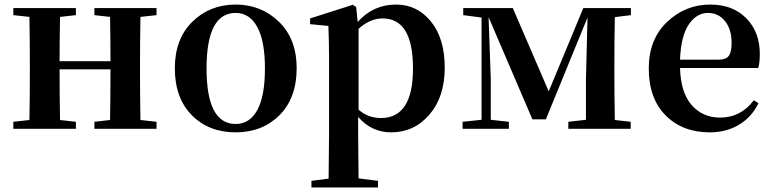

<svg xmlns="http://www.w3.org/2000/svg" viewBox="-20 -571 3427 851"><path d="M673.8 -503.9 602.5 -496.1Q600.6 -382.8 600.6 -299.8V-235.4Q600.6 -152.3 602.5 -39.1L673.8 -31.2V0H398.4V-31.2L467.8 -39.1Q469.7 -152.3 469.7 -263.7H244.1Q244.1 -152.3 246.1 -39.1L316.4 -31.2V0H39.1V-31.2L110.4 -39.1Q112.3 -152.3 112.3 -235.4V-299.8Q112.3 -382.8 110.4 -496.1L39.1 -503.9V-535.2H316.4V-503.9L246.1 -496.1Q244.1 -384.8 244.1 -299.8H469.7Q469.7 -386.7 467.8 -496.1L398.4 -503.9V-535.2H673.8Z M1024.4 15.6Q905.3 15.6 830.1 -60.5Q754.9 -136.7 754.9 -268.6Q754.9 -398.4 832.5 -474.6Q910.2 -550.8 1024.4 -550.8Q1137.7 -550.8 1216.3 -474.6Q1294.9 -398.4 1294.9 -268.6Q1294.9 -136.7 1218.8 -60.5Q1142.6 15.6 1024.4 15.6ZM1024.4 -21.5Q1086.9 -21.5 1120.6 -83.5Q1154.3 -145.5 1154.3 -267.6Q1154.3 -389.6 1120.1 -451.7Q1085.9 -513.7 1024.4 -513.7Q895.5 -513.7 895.5 -267.6Q895.5 -21.5 1024.4 -21.5Z M1569.3 -443.4V-85Q1610.4 -47.9 1668.9 -47.9Q1810.5 -47.9 1810.5 -267.6Q1810.5 -489.3 1675.8 -489.3Q1620.1 -489.3 1569.3 -443.4ZM1558.6 -540 1565.4 -473.6Q1633.8 -550.8 1735.4 -550.8Q1829.1 -550.8 1890.1 -475.6Q1951.2 -400.4 1951.2 -271.5Q1951.2 -141.6 1883.3 -63Q1815.4 15.6 1713.9 15.6Q1627 15.6 1567.4 -52.7V15.6Q1567.4 75.2 1569.3 219.7L1655.3 230.5V259.8H1360.4V230.5L1436.5 220.7Q1438.5 76.2 1438.5 15.6V-305.7Q1438.5 -384.8 1435.5 -456.1L1354.5 -463.9V-489.3L1543.9 -549.8Z M2776.4 -503.9 2705.1 -495.1Q2703.1 -381.8 2703.1 -299.8V-235.4Q2703.1 -152.3 2705.1 -39.1L2775.4 -31.2V0H2499V-31.2L2577.1 -40V-218.8L2584 -493.2L2399.4 -42H2339.8L2145.5 -495.1L2155.3 -219.7V-40L2235.4 -31.2V0H2030.3V-31.2L2114.3 -40V-493.2L2033.2 -503.9V-535.2H2252.9L2412.1 -166L2565.4 -535.2H2776.4Z M2994.1 -306.6H3165Q3198.2 -306.6 3210.4 -323.7Q3222.7 -340.8 3222.7 -380.9Q3222.7 -441.4 3193.4 -477.5Q3164.1 -513.7 3118.2 -513.7Q3067.4 -513.7 3032.7 -462.4Q2998 -411.1 2994.1 -306.6ZM3340.8 -269.5H2994.1Q2997.1 -160.2 3045.9 -105Q3094.7 -49.8 3171.9 -49.8Q3263.7 -49.8 3321.3 -127L3341.8 -113.3Q3311.5 -51.8 3255.4 -18.1Q3199.2 15.6 3126 15.6Q3004.9 15.6 2930.2 -59.6Q2855.5 -134.8 2855.5 -267.6Q2855.5 -396.5 2936.5 -473.6Q3017.6 -550.8 3127.9 -550.8Q3228.5 -550.8 3288.1 -489.7Q3347.7 -428.7 3347.7 -332Q3347.7 -293 3340.8 -269.5Z"/></svg>

Font: GenRyuMin TW TTF Bold
Style: Regular
Weight: 700
Version: Version 1.300